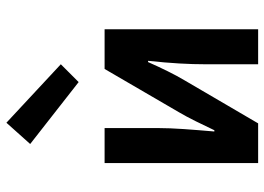

<svg xmlns="http://www.w3.org/2000/svg" viewBox="-136 -710 845 614"><g transform="rotate(-90 287.0 -402.5)"><path d="M73 -491V0H200L338 -236C356 -266 378 -311 396 -352H400C392 -278 389 -220 389 -170V0H501V-491H374L236 -254C218 -224 196 -178 178 -140H174C180 -212 185 -268 185 -322V-491ZM332 -574 389 -631 202 -805 134 -729Z"/></g></svg>

Font: DAIFUKU Sans Semibold
Style: Regular
Weight: 600
Designer: Original font ‘Source Sans 3’ : Paul D. Hunt
Foundry: Daifuku
Version: Version 1.000